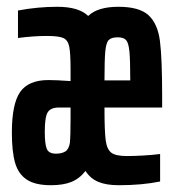

<svg xmlns="http://www.w3.org/2000/svg" viewBox="-20 -538 522 566"><path d="M458 -221H288Q288 -152 291.5 -125Q295 -98 308 -88Q321 -78 354 -78Q374 -78 401.5 -79.5Q429 -81 452 -84V-3Q399 8 330 8Q293 8 269.5 -2Q246 -12 232 -34Q214 -11 190 -1.5Q166 8 130 8Q84 8 59 -8.5Q34 -25 24.5 -58Q15 -91 15 -147Q15 -232 39.5 -267Q64 -302 123 -302Q146 -302 188 -299V-334Q188 -382 184 -401Q180 -420 166.5 -426Q153 -432 118 -432Q78 -432 33 -426V-507Q91 -518 149 -518Q212 -518 240 -491Q268 -518 329 -518Q391 -518 418 -493Q445 -468 451.5 -417Q458 -366 458 -254ZM288 -301H364Q364 -361 361.5 -386.5Q359 -412 351.5 -420Q344 -428 327 -428Q309 -428 301 -420.5Q293 -413 290.5 -387.5Q288 -362 288 -301ZM188 -221H153Q130 -221 121 -207.5Q112 -194 112 -150Q112 -113 118 -99Q124 -85 145 -85Q162 -85 172.5 -91.5Q183 -98 186 -117Q188 -138 188 -188Z"/></svg>

Font: Saira Ultra Condensed
Style: Bold
Weight: 700
Width: 1
Designer: Hector Gatti with collaboration of the Omnibus-Type team
Foundry: Omnibus-Type
Version: Version 1.001; ttfautohint (v1.8)